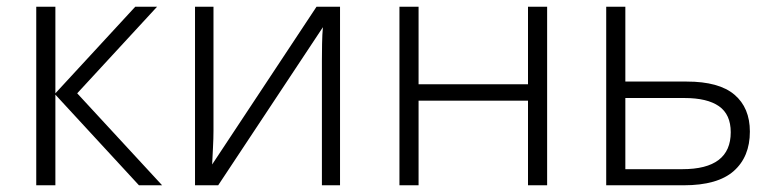

<svg xmlns="http://www.w3.org/2000/svg" viewBox="-20 -552 2312 572"><path d="M383 -532H448L210 -274L463 0H394L145 -270V0H88V-532H145V-274Z M616 -162Q616 -140 614.5 -112Q613 -84 612 -62L923 -532H993V0H939V-371Q939 -393 939.5 -421.5Q940 -450 942 -471L630 0H561V-532H616Z M1227 -532V-301H1553V-532H1610V0H1553V-252H1227V0H1170V-532Z M2026 -309Q2122 -309 2168 -270Q2214 -231 2214 -160Q2214 -85 2166 -42.5Q2118 0 2017 0H1786V-532H1843V-309ZM2157 -158Q2157 -211 2122 -235.5Q2087 -260 2019 -260H1843V-48H2013Q2157 -48 2157 -158Z"/></svg>

Font: Noto Sans Light
Style: Regular
Weight: 300
Designer: Monotype Design Team
Foundry: Monotype Imaging Inc.
Version: Version 2.007